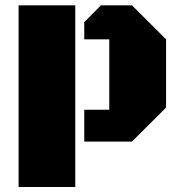

<svg xmlns="http://www.w3.org/2000/svg" viewBox="-20 -539 699 731"><path d="M300.8 0V-121.1H396V-389.2H300.8V-454.6L364.3 -518.6H482.4L612.3 -389.2V-129.4L482.4 0ZM50.8 172.9V-518.6H266.6V172.9Z"/></svg>

Font: Black Ops One
Style: Regular
Weight: 400
Designer: James Grieshaber, Eben Sorkin
Foundry: Sorkin Type Co.
Version: Version 1.004; ttfautohint (v1.8.4.7-5d5b)